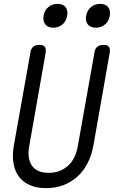

<svg xmlns="http://www.w3.org/2000/svg" viewBox="-20 -962 640 992"><path d="M137 -690Q140 -711 151.5 -720.5Q163 -730 183 -730Q204 -730 211.5 -720.5Q219 -711 216 -690L131 -207Q125 -176 128.5 -151Q132 -126 144 -107.5Q156 -89 178 -79Q200 -69 232 -69Q264 -69 289.5 -79.5Q315 -90 334 -108Q353 -126 365 -151.5Q377 -177 382 -207L468 -690Q471 -711 482.5 -720.5Q494 -730 515 -730Q535 -730 542.5 -720.5Q550 -711 547 -690L462 -207Q453 -159 432.5 -119Q412 -79 381 -50.5Q350 -22 309 -6Q268 10 218 10Q168 10 133 -6Q98 -22 77 -50.5Q56 -79 49.5 -119.5Q43 -160 51 -207ZM475 -819Q448 -819 434 -835.5Q420 -852 425 -880Q430 -909 450 -925.5Q470 -942 498 -942Q525 -942 538.5 -925.5Q552 -909 547 -880Q542 -852 522.5 -835.5Q503 -819 475 -819ZM255 -819Q228 -819 214.5 -835.5Q201 -852 205 -880Q210 -909 230 -925.5Q250 -942 277 -942Q305 -942 318.5 -925.5Q332 -909 327 -880Q322 -852 302.5 -835.5Q283 -819 255 -819Z"/></svg>

Font: Maple Mono NL Light
Style: Italic
Weight: 300
Italic angle: -10°
Monospace: yes
Designer: subframe7536
Version: Version 7.000